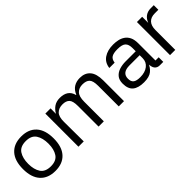

<svg xmlns="http://www.w3.org/2000/svg" viewBox="126 -1288 2071 2071"><g transform="rotate(-45 1162.0 -252.5)"><path d="M282 10Q170 10 108.5 -57.5Q47 -125 47 -252Q47 -380 108.5 -447.5Q170 -515 282 -515Q394 -515 455 -447.5Q516 -380 516 -252Q516 -125 455 -57.5Q394 10 282 10ZM282 -60Q366 -60 401 -113Q436 -166 436 -252Q436 -338 401 -391.5Q366 -445 282 -445Q197 -445 162 -391.5Q127 -338 127 -252Q127 -166 162 -113Q197 -60 282 -60Z M641 -505H721L720 -422Q745 -466 781.5 -490.5Q818 -515 870 -515Q991 -515 1017 -413H1021Q1043 -466 1082.5 -490.5Q1122 -515 1175 -515Q1252 -515 1294 -466.5Q1336 -418 1336 -317V0H1256V-314Q1256 -390 1229.5 -417.5Q1203 -445 1146 -445Q1092 -445 1060 -412Q1028 -379 1028 -299V0H948V-314Q948 -391 921.5 -418Q895 -445 842 -445Q785 -445 752 -412Q719 -379 720 -299L722 0H641Z M1935 0H1882Q1845 0 1824 -25.5Q1803 -51 1804 -115L1811 -105Q1795 -56 1754.5 -23Q1714 10 1634 10Q1547 10 1503 -26.5Q1459 -63 1459 -144Q1459 -200 1486.5 -232Q1514 -264 1557.5 -277.5Q1601 -291 1650 -291H1806V-340Q1806 -396 1779.5 -421.5Q1753 -447 1682 -447Q1621 -447 1592.5 -429Q1564 -411 1558 -365H1477Q1486 -439 1542 -477Q1598 -515 1685 -515Q1721 -515 1756.5 -507.5Q1792 -500 1821.5 -480Q1851 -460 1868.5 -424.5Q1886 -389 1886 -332V-70H1935ZM1537 -141Q1537 -95 1562.5 -76.5Q1588 -58 1643 -58Q1717 -58 1761.5 -93Q1806 -128 1806 -186V-231H1651Q1537 -231 1537 -141Z M2118 0H2038V-505H2118V-412Q2135 -457 2168 -481Q2201 -505 2250 -505H2295V-435H2240Q2181 -435 2149.5 -401.5Q2118 -368 2118 -303Z"/></g></svg>

Font: 42dot Sans
Style: Regular
Weight: 400
Designer: 42dot
Version: Version 1.000